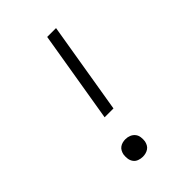

<svg xmlns="http://www.w3.org/2000/svg" viewBox="-218 -831 936 936"><g transform="rotate(-45 250.0 -363.5)"><path d="M206 -260 285 -735H346L267 -260ZM202 8Q188 8 174.5 3Q161 -2 153 -13Q145 -24 143 -38Q141 -52 143 -67Q145 -77 150 -86.5Q155 -96 163.5 -102Q172 -108 182 -110.5Q192 -113 202 -113Q217 -113 230 -107.5Q243 -102 251.5 -91.5Q260 -81 262 -66.5Q264 -52 262 -38Q260 -28 255 -18.5Q250 -9 241 -3Q232 3 222 5.5Q212 8 202 8Z"/></g></svg>

Font: Iosevka Curly Light Oblique
Style: Regular
Weight: 300
Italic angle: -9°
Monospace: yes
Designer: Belleve Invis
Foundry: Belleve Invis
Version: Version 11.1.0; ttfautohint (v1.8.3)